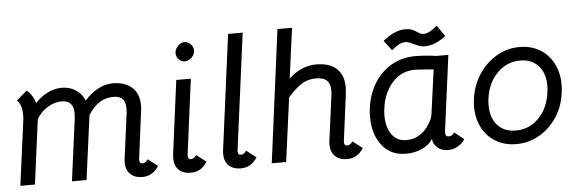

<svg xmlns="http://www.w3.org/2000/svg" viewBox="-48 -884 3170 1049"><g transform="rotate(-5 1537.0 -359.5)"><path d="M785 -42Q752 11 695 11Q653 11 629 -12.5Q605 -36 605 -76Q605 -88 606 -94L640 -352Q643 -400 627 -419.5Q611 -439 574 -439Q533 -439 499.5 -418.5Q466 -398 436 -351L389 1H309L354 -339Q356 -359 356 -367Q356 -439 291 -439Q250 -439 212 -415Q174 -391 153 -354L106 1H26L73 -352Q75 -364 75 -386Q75 -440 48 -465L105 -514Q119 -505 132 -485.5Q145 -466 151 -442Q183 -476 220.5 -494.5Q258 -513 298 -513Q342 -513 375.5 -490.5Q409 -468 422 -432Q456 -470 496 -491.5Q536 -513 577 -513Q643 -513 682 -479Q721 -445 721 -381Q721 -361 719 -350L685 -87V-82Q685 -63 702 -63Q719 -63 731 -83Z M951 -82Q951 -63 968 -63Q976 -63 984 -68.5Q992 -74 997 -83L1051 -42Q1018 11 961 11Q919 11 895 -12Q871 -35 871 -75Q871 -87 872 -94L925 -501H1005L951 -87ZM934 -647Q934 -668 950.5 -685.5Q967 -703 987 -703Q1007 -703 1021.5 -688Q1036 -673 1036 -653Q1036 -632 1018.5 -615Q1001 -598 981 -598Q962 -598 948 -612.5Q934 -627 934 -647Z M1225 -82Q1225 -63 1242 -63Q1250 -63 1258 -68.5Q1266 -74 1271 -83L1325 -42Q1292 11 1235 11Q1193 11 1169 -12Q1145 -35 1145 -75Q1145 -87 1146 -94L1229 -727H1309L1225 -87Z M1808 -82Q1808 -63 1825 -63Q1842 -63 1854 -83L1908 -42Q1875 11 1818 11Q1776 11 1752 -12.5Q1728 -36 1728 -76Q1728 -88 1729 -94L1763 -350Q1764 -358 1764 -372Q1764 -407 1745.5 -425Q1727 -443 1685 -443Q1641 -443 1606.5 -421Q1572 -399 1531 -352L1484 -2H1405L1500 -730H1580L1543 -455Q1613 -519 1694 -519Q1767 -519 1805.5 -483Q1844 -447 1844 -381Q1844 -371 1842 -349L1808 -87Z M1962 -207Q1962 -231 1965 -255Q1975 -330 2010.5 -389Q2046 -448 2104.5 -482.5Q2163 -517 2238 -517Q2261 -517 2294.5 -514.5Q2328 -512 2351 -508H2418L2363 -91V-85Q2363 -64 2381 -64Q2401 -64 2412 -83L2464 -42Q2449 -17 2423.5 -3.5Q2398 10 2372 10Q2335 10 2311 -12.5Q2287 -35 2289 -64V-59Q2269 -26 2228.5 -8Q2188 10 2142 10Q2056 10 2009 -51.5Q1962 -113 1962 -207ZM2277 -142Q2294 -166 2298 -196L2331 -436L2292 -439Q2242 -443 2228 -443Q2154 -443 2104.5 -387.5Q2055 -332 2044 -248Q2041 -229 2041 -208Q2041 -145 2069 -104.5Q2097 -64 2151 -64Q2191 -64 2224.5 -86Q2258 -108 2277 -142ZM2193 -668Q2216 -668 2229.5 -663Q2243 -658 2258 -648Q2270 -640 2277 -637Q2284 -634 2295 -634Q2311 -634 2327.5 -643.5Q2344 -653 2368 -672L2410 -612Q2379 -588 2350.5 -577Q2322 -566 2292 -566Q2277 -566 2263.5 -571Q2250 -576 2231 -585Q2205 -598 2192 -598Q2173 -598 2157.5 -590.5Q2142 -583 2114 -560L2072 -615Q2138 -668 2193 -668Z M2533 -214Q2533 -235 2536 -256Q2546 -330 2585 -389.5Q2624 -449 2682.5 -483Q2741 -517 2808 -517Q2871 -517 2919 -488.5Q2967 -460 2993.5 -409Q3020 -358 3020 -293Q3020 -272 3017 -249Q3008 -175 2969.5 -116Q2931 -57 2872.5 -23.5Q2814 10 2746 10Q2683 10 2634.5 -18.5Q2586 -47 2559.5 -98Q2533 -149 2533 -214ZM2939 -257Q2942 -277 2942 -293Q2942 -362 2905.5 -402.5Q2869 -443 2806 -443Q2732 -443 2679 -389Q2626 -335 2615 -249Q2613 -237 2613 -213Q2613 -145 2649.5 -104.5Q2686 -64 2749 -64Q2823 -64 2875.5 -117Q2928 -170 2939 -257Z"/></g></svg>

Font: Bellota
Style: Bold Italic
Weight: 700
Italic angle: -7.5°
Designer: Kemie Guaida
Foundry: Kemie Guaida
Version: Version 4.001